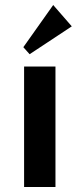

<svg xmlns="http://www.w3.org/2000/svg" viewBox="-20 -745 317 765"><path d="M201 0H76V-480H201ZM192 -725 266 -640 98 -529 73 -557Z"/></svg>

Font: Arya
Style: Bold
Weight: 700
Designer: Eduardo Rodriguez Tunni, Modular Infotech
Foundry: Eduardo Rodriguez Tunni, Modular Infotech
Version: Version 1.002